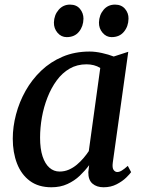

<svg xmlns="http://www.w3.org/2000/svg" viewBox="-20 -782 610 812"><path d="M457 -94.5Q454 -72 460.5 -63.2Q467 -54.5 476 -54.5Q485 -54.5 495.2 -60.8Q505.5 -67 520.5 -80.5L534.5 -54Q529.5 -46.5 513.8 -31Q498 -15.5 473.5 -2.8Q449 10 418 10Q389 10 371 -5.5Q353 -21 353.5 -54L357 -83.5Q340 -60.5 317.5 -39Q295 -17.5 265.2 -3.8Q235.5 10 197.5 10Q142.5 10 106.2 -17Q70 -44 52 -90.5Q34 -137 34 -195.5Q34 -246 47.8 -298.2Q61.5 -350.5 88.2 -398Q115 -445.5 154.2 -483Q193.5 -520.5 244.8 -542.2Q296 -564 359 -564Q383 -564 411.2 -557.8Q439.5 -551.5 461 -543L522.5 -563ZM404 -494.5Q391.5 -502.5 376.8 -506.2Q362 -510 346 -510Q306 -510 274.5 -491.8Q243 -473.5 219.8 -441.8Q196.5 -410 180.8 -369.8Q165 -329.5 157.2 -285.8Q149.5 -242 149.5 -199.5Q149.5 -152.5 160 -120.8Q170.5 -89 189 -72.8Q207.5 -56.5 232 -56.5Q253 -56.5 271.2 -64.5Q289.5 -72.5 305 -85.5Q320.5 -98.5 333.2 -113.5Q346 -128.5 355.5 -143ZM262 -625Q239 -625 223.2 -643.5Q207.5 -662 208 -687Q209 -718.5 228 -740.5Q247 -762.5 276 -762.5Q303.5 -762.5 318.2 -744.5Q333 -726.5 333 -703Q332.5 -670.5 314 -647.8Q295.5 -625 262 -625ZM452 -625Q429.5 -625 413.8 -643.5Q398 -662 398.5 -687Q399.5 -718.5 418 -740.5Q436.5 -762.5 466.5 -762.5Q493.5 -762.5 508.8 -744.5Q524 -726.5 523.5 -703Q523 -670.5 504.2 -647.8Q485.5 -625 452 -625Z"/></svg>

Font: Merriweather 28pt Medium
Style: Italic
Weight: 500
Italic angle: -7.8°
Version: Version 2.101